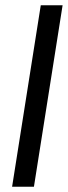

<svg xmlns="http://www.w3.org/2000/svg" viewBox="-20 -640 258 730"><path d="M26 70H109L218 -620H135Z"/></svg>

Font: Charger Sport
Style: SeBdExtObl
Weight: 600
Designer: Jasper
Foundry: Cannot Into Space Fonts
Version: Version 1.1